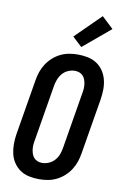

<svg xmlns="http://www.w3.org/2000/svg" viewBox="-106 -1046 712 1113"><g transform="rotate(10 250.0 -489.5)"><path d="M206 8Q176 8 147 2Q118 -4 95 -19.5Q72 -35 56 -58.5Q40 -82 33.5 -110Q27 -138 27 -167.5Q27 -197 32 -228L86 -552Q90 -578 98.5 -603Q107 -628 121.5 -650.5Q136 -673 156.5 -691.5Q177 -710 201.5 -722Q226 -734 252 -738.5Q278 -743 303 -743Q333 -743 362 -737Q391 -731 414.5 -715.5Q438 -700 453.5 -676.5Q469 -653 476 -625Q483 -597 482.5 -567.5Q482 -538 477 -507L423 -183Q419 -157 410.5 -132Q402 -107 387.5 -84.5Q373 -62 352.5 -43.5Q332 -25 307.5 -13Q283 -1 257 3.5Q231 8 206 8ZM206 -88Q226 -88 246 -96.5Q266 -105 280.5 -121.5Q295 -138 302 -158Q309 -178 312 -198L366 -523Q369 -537 370 -551Q371 -565 369.5 -578.5Q368 -592 363.5 -605Q359 -618 350.5 -627.5Q342 -637 329.5 -642Q317 -647 303 -647Q283 -647 263 -638.5Q243 -630 229 -613.5Q215 -597 207.5 -577Q200 -557 197 -537L143 -212Q140 -198 139 -184Q138 -170 139.5 -156.5Q141 -143 145.5 -130Q150 -117 158.5 -107.5Q167 -98 179.5 -93Q192 -88 206 -88ZM314 -789 258 -841 406 -987 474 -923Z"/></g></svg>

Font: Iosevka Term Curly Oblique
Style: Bold
Weight: 700
Italic angle: -9°
Designer: Belleve Invis
Foundry: Belleve Invis
Version: Version 32.3.0